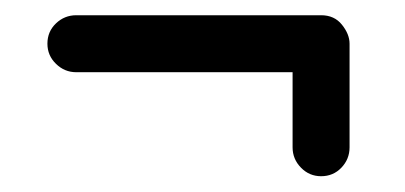

<svg xmlns="http://www.w3.org/2000/svg" viewBox="-20 -379 521 247"><path d="M41 -322.8Q41 -338.4 52 -348.9Q63 -359.4 78.1 -359.4H393.1Q410.2 -359.4 419.9 -347.2Q429.7 -335 429.7 -322.8V-189.5Q429.7 -174.3 419.2 -163.3Q408.7 -152.3 393.1 -152.3Q377.9 -152.3 367.2 -163.3Q356.4 -174.3 356.4 -189.5V-286.1H78.1Q63 -286.1 52 -296.9Q41 -307.6 41 -322.8Z"/></svg>

Font: Mikhak-DS1-FD Regular
Style: Regular
Weight: 400
Designer: Amin Abedi
Version: Version 3.2